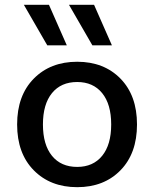

<svg xmlns="http://www.w3.org/2000/svg" viewBox="-20 -766 640 796"><path d="M257 -578H176L79 -746H183ZM444 -578H363L266 -746H370ZM120 -440Q189 -510 300 -510Q411 -510 479.5 -440Q548 -370 548 -250Q548 -130 479.5 -60Q411 10 300 10Q189 10 120 -60Q51 -130 51 -250Q51 -370 120 -440ZM300 -426Q233 -426 195.5 -380Q158 -334 158 -250Q158 -166 195.5 -120Q233 -74 300 -74Q366 -74 403.5 -120Q441 -166 441 -250Q441 -334 403.5 -380Q366 -426 300 -426Z"/></svg>

Font: Elaine Sans Medium
Style: Regular
Weight: 500
Designer: Wei Huang
Foundry: Wei Huang
Version: Version 2.001;PS 002.001;hotconv 1.0.88;makeotf.lib2.5.64775